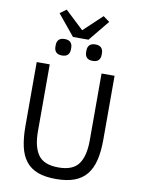

<svg xmlns="http://www.w3.org/2000/svg" viewBox="-111 -1133 900 1219"><g transform="rotate(10 339.0 -523.5)"><path d="M172 -698V-266Q172 -166 209 -114.5Q246 -63 339 -63Q432 -63 469 -114.5Q506 -166 506 -266V-698H590V-286Q590 -210 576.5 -154Q563 -98 533 -61Q503 -24 454.5 -6Q406 12 336 12Q266 12 218.5 -6Q171 -24 142 -61Q113 -98 100.5 -154Q88 -210 88 -286V-698ZM287 -895 177 -1029 218 -1059 337 -947 456 -1059 497 -1029 387 -895ZM238 -767Q212 -767 200 -780Q188 -793 188 -814V-826Q188 -847 200 -860Q212 -873 238 -873Q264 -873 276 -860Q288 -847 288 -826V-814Q288 -793 276 -780Q264 -767 238 -767ZM436 -767Q410 -767 398 -780Q386 -793 386 -814V-826Q386 -847 398 -860Q410 -873 436 -873Q462 -873 474 -860Q486 -847 486 -826V-814Q486 -793 474 -780Q462 -767 436 -767Z"/></g></svg>

Font: IBM Plex Sans
Style: Regular
Weight: 400
Designer: Mike Abbink, Paul van der Laan, Pieter van Rosmalen
Foundry: Bold Monday
Version: Version 3.005